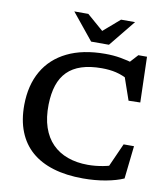

<svg xmlns="http://www.w3.org/2000/svg" viewBox="-98 -998 958 1092"><g transform="rotate(10 381.0 -452.5)"><path d="M469 -70Q511.5 -70 555.5 -78.2Q599.5 -86.5 639 -102L573 -49L649.5 -220H709.5L688.5 -30Q647 -11.5 585.8 -0.2Q524.5 11 455 11Q358 11 283 -11.8Q208 -34.5 157 -79Q106 -123.5 79.8 -189.8Q53.5 -256 54 -343.5Q55 -457.5 102 -539.2Q149 -621 238.8 -665Q328.5 -709 457.5 -709Q505 -709 546.2 -701.8Q587.5 -694.5 630.5 -682L593 -678L644 -734H694L701.5 -471L634 -469.5L577.5 -632.5L616 -584Q572.5 -607.5 535.5 -616.2Q498.5 -625 452.5 -625Q385 -625 336 -609Q287 -593 255 -561Q223 -529 207.2 -481.2Q191.5 -433.5 190 -369.5Q188.5 -294.5 207.5 -238.2Q226.5 -182 263.2 -144.8Q300 -107.5 352.2 -88.8Q404.5 -70 469 -70ZM431 -822.5H404L512 -916H593L469 -763.5H366L242 -916H323Z"/></g></svg>

Font: Newsreader 9pt Medium
Style: Regular
Weight: 500
Designer: Hugues Gentile
Foundry: Production Type
Version: Version 1.003